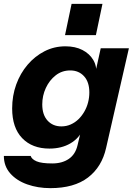

<svg xmlns="http://www.w3.org/2000/svg" viewBox="-42 -760 690 995"><path d="M219 215Q154 215 99 195.5Q44 176 11 138.5Q-22 101 -22 48H117Q122 65 147.5 76Q173 87 229 87Q280 87 314.5 63.5Q349 40 360 -8L381 -96L390 -93Q369 -44 323 -17Q277 10 214 10Q125 10 73 -44Q21 -98 21 -198Q21 -264 42 -322Q63 -380 101 -424.5Q139 -469 189 -494.5Q239 -520 297 -520Q348 -520 385 -501Q422 -482 441.5 -449Q461 -416 456 -374H450L480 -510H626L508 6Q486 105 414 160Q342 215 219 215ZM276 -105Q302 -105 324.5 -115Q347 -125 364.5 -142Q382 -159 395 -181.5Q408 -204 414.5 -229.5Q421 -255 421 -281Q421 -335 393.5 -365Q366 -395 322 -395Q279 -395 246.5 -369.5Q214 -344 195.5 -304Q177 -264 177 -219Q177 -165 204.5 -135Q232 -105 276 -105ZM295 -578 329 -740H489L455 -578Z"/></svg>

Font: Instrument Sans
Style: Bold Italic
Weight: 700
Italic angle: -13°
Designer: Rodrigo Fuenzalida
Foundry: fragTYPE
Version: Version 1.000;gftools[0.9.28]